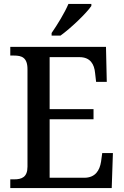

<svg xmlns="http://www.w3.org/2000/svg" viewBox="-20 -951 627 971"><path d="M241 -784V-771H286C339 -809 419 -886 442 -921V-931H326C307 -886 270 -826 241 -784ZM32 0H545L551 -177H497L491 -133C484 -89 462 -52 406 -52H231V-348H453V-399H231V-662H382C437 -662 457 -626 461 -581L466 -537H520L516 -714H32V-670H51C89 -670 119 -661 119 -601V-108C119 -55 90 -44 52 -44H32Z"/></svg>

Font: Noto Serif Myanmar SemiCondensed Medium
Style: Regular
Weight: 500
Width: 4
Designer: Ben Mitchell and the Monotype Design Team
Foundry: Monotype Imaging Inc.
Version: Version 2.106